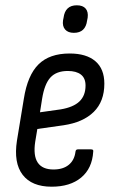

<svg xmlns="http://www.w3.org/2000/svg" viewBox="-20 -697 430 725"><path d="M175 8Q100 8 65.5 -37Q31 -82 44 -166L70 -324Q84 -413 125.5 -454Q167 -495 243 -495Q306 -495 340 -466Q374 -437 374 -381Q374 -314 334 -274.5Q294 -235 220 -224L121 -210L113 -162Q105 -109 122.5 -83Q140 -57 182 -57Q218 -57 239.5 -74.5Q261 -92 265 -124Q266 -133 274 -133H324Q334 -133 332 -124Q328 -61 286.5 -26.5Q245 8 175 8ZM131 -273 209 -284Q257 -292 280 -314Q303 -336 303 -374Q303 -402 285.5 -415.5Q268 -429 236 -429Q193 -429 170.5 -404.5Q148 -380 139 -324ZM259 -573Q237 -573 226 -585.5Q215 -598 218 -620L220 -630Q226 -677 270 -677Q293 -677 303.5 -664.5Q314 -652 311 -630L309 -620Q303 -573 259 -573Z"/></svg>

Font: Sofia Sans Condensed
Style: Italic
Weight: 400
Italic angle: -9°
Designer: Botio Nikoltchev, Ani Petrova
Foundry: lettersoup
Version: Version 4.101